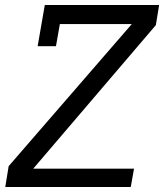

<svg xmlns="http://www.w3.org/2000/svg" viewBox="-20 -745 654 765"><path d="M614 -725 601 -645 112.5 -73H514L501 0H1L14.5 -83L505 -649H218.5L203 -561H130L158.5 -725Z"/></svg>

Font: JuliaMono
Style: Italic
Weight: 400
Italic angle: -9°
Monospace: yes
Designer: cormullion
Foundry: corm
Version: Version 0.057; ttfautohint (v1.8.4)